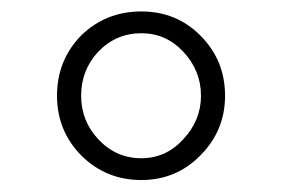

<svg xmlns="http://www.w3.org/2000/svg" viewBox="-20 -749 478 327"><path d="M220.7 -442.4Q280.3 -442.4 321.3 -484.4Q363.3 -526.4 363.3 -585.9Q363.3 -646.5 321.3 -688.5Q280.3 -729.5 220.7 -729.5Q160.2 -729.5 118.2 -688.5Q77.1 -646.5 77.1 -585.9Q77.1 -526.4 118.2 -484.4Q160.2 -442.4 220.7 -442.4ZM220.7 -479.5Q177.7 -479.5 147.5 -511.7Q118.2 -543 118.2 -585.9Q118.2 -629.9 147.5 -661.1Q177.7 -692.4 220.7 -692.4Q262.7 -692.4 292 -661.1Q322.3 -628.9 322.3 -585.9Q322.3 -543.9 292 -511.7Q262.7 -479.5 220.7 -479.5Z"/></svg>

Font: Batang
Style: Regular
Weight: 400
Version: Version 2.21